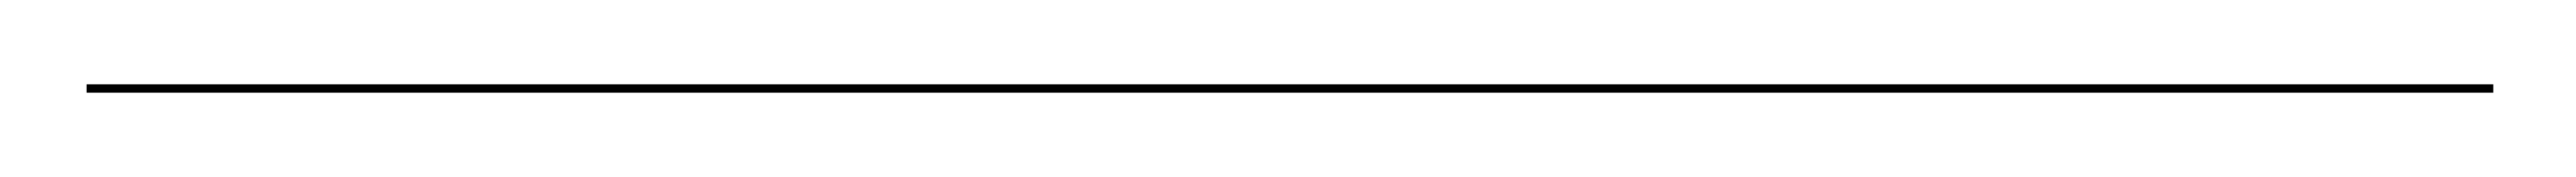

<svg xmlns="http://www.w3.org/2000/svg" viewBox="-26 129 610 42"><path d="M-5.5 149H564.5V151H-5.5Z"/></svg>

Font: Bodoni* 96pt Fatface
Style: Regular
Weight: 900
Version: Version 2.3